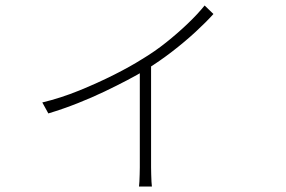

<svg xmlns="http://www.w3.org/2000/svg" viewBox="-20 -610 1040 699"><path d="M134 -237Q201 -253 268.5 -280.5Q336 -308 395.5 -338Q455 -368 496 -394Q543 -422 585.5 -456Q628 -490 664 -524.5Q700 -559 725 -590L757 -559Q730 -529 691.5 -493.5Q653 -458 607 -422.5Q561 -387 511 -356Q481 -338 443 -318Q405 -298 360 -276.5Q315 -255 263.5 -234.5Q212 -214 156 -197ZM489 -375 530 -391V-1Q530 11 530.5 25.5Q531 40 531.5 51.5Q532 63 533 69H486Q487 63 487.5 51.5Q488 40 488.5 25.5Q489 11 489 -1Z"/></svg>

Font: Noto Sans SC Thin ExtraLight
Style: Regular
Weight: 250
Version: Version 2.004-H2;hotconv 1.0.118;makeotfexe 2.5.65603